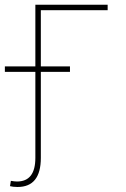

<svg xmlns="http://www.w3.org/2000/svg" viewBox="-50 -565 522 796"><path d="M-29.8 -267V-289.8H96.6V-545.5H396.3V-522.7H119.3V-289.8H240.1V-267H119.3V89.5Q119.3 210.2 22.7 210.2Q13.1 210.2 4.8 209.2Q-3.6 208.1 -8.5 206.7L-5 184.7Q10.3 187.5 20.6 187.5Q96.6 187.5 96.6 89.5V-267Z"/></svg>

Font: Inter P Thin
Style: Regular
Weight: 100
Designer: Rasmus Andersson
Foundry: rsms
Version: Version 3.018;git-588b23468